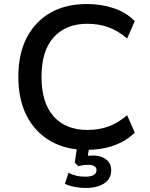

<svg xmlns="http://www.w3.org/2000/svg" viewBox="-20 -734 747 953"><path d="M410 10Q307 10 230.5 -34Q154 -78 112.5 -159Q71 -240 71 -353Q71 -466 112.5 -546.5Q154 -627 230 -670.5Q306 -714 410 -714Q484 -714 545.5 -693Q607 -672 649 -629L611 -543Q565 -582 517.5 -599Q470 -616 413 -616Q307 -616 246.5 -549Q186 -482 186 -353Q186 -224 246 -156.5Q306 -89 413 -89Q470 -89 517.5 -106Q565 -123 611 -162L649 -76Q607 -34 545.5 -12Q484 10 410 10ZM406 199Q378 199 349.5 193.5Q321 188 302 178L320 124Q338 133 358 138Q378 143 404 143Q430 143 444.5 135Q459 127 459 110Q459 97 448 90.5Q437 84 418 84Q409 84 396 85.5Q383 87 369 91L351 73L365 -20H425L413 60L385 46Q396 42 411.5 40Q427 38 442 38Q466 38 486.5 46Q507 54 519.5 70Q532 86 532 112Q532 140 516 159.5Q500 179 471.5 189Q443 199 406 199Z"/></svg>

Font: Nunito Sans 8pt SemiBold
Style: Regular
Weight: 600
Version: Version 3.101;gftools[0.9.27]